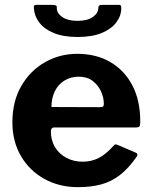

<svg xmlns="http://www.w3.org/2000/svg" viewBox="-20 -762 626 792"><path d="M189.9 -220Q189.9 -182.6 207.3 -154.4Q224.7 -126.2 254.5 -110.6Q284.3 -95 321.1 -95Q356.9 -95 387.3 -110.4Q417.8 -125.9 449.1 -161.6Q452.8 -165.9 456 -166.4Q459.2 -166.9 467.2 -163.5L538.6 -132.8Q553.2 -126.7 541.8 -112.8Q509.5 -66.9 474.6 -39.9Q439.7 -12.9 397.5 -1.4Q355.3 10 301.9 10Q224.1 10 162.9 -24Q101.6 -58 66.3 -118.4Q31.1 -178.9 31.1 -257.4Q31.1 -343.3 67.5 -406.7Q104 -470.1 165.1 -505.1Q226.1 -540 299 -540Q375.7 -540 433.8 -506.7Q492 -473.4 525.3 -411.1Q558.6 -348.7 558.6 -259.7Q558.6 -248.8 556.6 -242.8Q554.5 -236.9 542.1 -236.2H202.3Q196.5 -236.2 193.2 -232Q189.9 -227.9 189.9 -220ZM391.3 -319.9Q401.6 -319.9 405 -322.6Q408.3 -325.2 408.3 -333.9Q408.3 -359 396.7 -384.8Q385.1 -410.5 362.4 -428.1Q339.6 -445.7 305.1 -445.7Q271.9 -445.7 245.9 -429.7Q220 -413.8 206.1 -385.4Q192.3 -357.1 192.3 -320.6ZM300 -609.4Q241.6 -609.4 202 -625.7Q162.3 -642.1 141.8 -669.4Q121.2 -696.8 119.8 -728.3Q119.1 -736.6 121.3 -739.3Q123.5 -742 129.1 -742H194Q206.1 -742 210.6 -739.4Q215 -736.9 214.3 -730Q213.6 -708 236.5 -692Q259.4 -676 300 -676ZM300 -609.4V-676Q340.6 -676 363.1 -692Q385.7 -708 385.7 -730Q385.7 -736.9 389.8 -739.4Q393.8 -742 406 -742H470.9Q476.5 -742 478.3 -739.3Q480.2 -736.6 480.2 -728.3Q480.2 -696.8 459.6 -669.4Q439.1 -642.1 399.1 -625.7Q359.1 -609.4 300 -609.4Z"/></svg>

Font: Libre Franklin Thin
Style: Regular
Weight: 100
Designer: Pablo Impallari, Rodrigo Fuenzalida, Nhung Nguyen
Foundry: Impallari Type
Version: Version 3.000